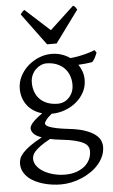

<svg xmlns="http://www.w3.org/2000/svg" viewBox="-63 -761 613 1046"><g transform="rotate(-5 244.0 -238.0)"><path d="M336.9 -293Q336.9 -318.8 328.4 -342Q319.8 -365.2 303 -382.6Q286.1 -399.9 261 -409.9Q235.8 -419.9 203.1 -419.9Q190.9 -419.9 176 -413.6Q161.1 -407.2 147.9 -395Q134.8 -382.8 126 -364.3Q117.2 -345.7 117.2 -321.8Q117.2 -295.9 125.2 -272.7Q133.3 -249.5 149.7 -232.4Q166 -215.3 191.2 -205.3Q216.3 -195.3 251 -195.3Q265.1 -195.3 280.5 -201.4Q295.9 -207.5 308.3 -220Q320.8 -232.4 328.9 -250.5Q336.9 -268.6 336.9 -293ZM252.9 2Q234.4 0 218.8 -2.4Q203.1 -4.9 189.5 -7.8Q154.3 11.2 134 26.4Q113.8 41.5 103.5 53.5Q93.3 65.4 90.6 75.2Q87.9 85 87.9 92.8Q87.9 113.3 101.6 131.6Q115.2 149.9 138.2 163.3Q161.1 176.8 191.4 184.8Q221.7 192.9 254.9 192.9Q287.6 192.9 314.5 184.1Q341.3 175.3 360.4 159.9Q379.4 144.5 389.9 123.3Q400.4 102.1 400.4 76.7Q400.4 63 394 51.5Q387.7 40 371.1 30.8Q354.5 21.5 325.9 14.2Q297.4 6.8 252.9 2ZM405.3 -313Q405.3 -275.4 388.4 -244.4Q371.6 -213.4 344.2 -191.2Q316.9 -168.9 282.2 -156.5Q247.6 -144 211.9 -144H210Q186.5 -124.5 177.7 -111.6Q168.9 -98.6 168.9 -95.7Q168.9 -89.8 174.1 -84.2Q179.2 -78.6 193.1 -73.5Q207 -68.4 231.4 -63.2Q255.9 -58.1 293.9 -53.7Q347.2 -47.9 381.8 -36.1Q416.5 -24.4 437 -9Q457.5 6.3 465.6 23.9Q473.6 41.5 473.6 58.6Q473.6 85.4 463.4 109.6Q453.1 133.8 435.5 154.3Q418 174.8 394 191.4Q370.1 208 342.8 219.7Q315.4 231.4 286.1 237.8Q256.8 244.1 228 244.1Q205.1 244.1 180.7 241Q156.2 237.8 132.3 231Q108.4 224.1 87.2 213.6Q65.9 203.1 49.8 188.2Q33.7 173.3 24.2 154.5Q14.6 135.7 14.6 111.8Q14.6 99.1 19.3 85.2Q23.9 71.3 38.1 55.2Q52.2 39.1 77.6 20.5Q103 2 145 -20.5Q113.3 -31.7 101.1 -45.9Q88.9 -60.1 88.9 -74.7Q88.9 -78.6 91.3 -85.2Q93.8 -91.8 101.3 -101.3Q108.9 -110.8 122.8 -123Q136.7 -135.3 159.2 -150.9Q134.3 -157.7 114 -170.7Q93.8 -183.6 79.3 -201.9Q64.9 -220.2 56.9 -243.4Q48.8 -266.6 48.8 -293.9Q48.8 -329.6 64.9 -361.6Q81.1 -393.6 107.4 -417.2Q133.8 -440.9 167.5 -454.8Q201.2 -468.8 236.8 -468.8Q266.1 -468.8 291.7 -460.4Q317.4 -452.1 338.4 -437Q363.8 -439.5 384.3 -443.4Q404.8 -447.3 421.1 -451.7Q437.5 -456.1 450.2 -460.4Q462.9 -464.8 473.1 -468.8L482.9 -454.1Q477.1 -440.4 471.7 -429Q466.3 -417.5 455.1 -405.3Q436.5 -401.9 418.7 -399.9Q400.9 -397.9 378.4 -397Q391.1 -378.4 398.2 -357.4Q405.3 -336.4 405.3 -313ZM270.5 -522.9H218.3L89.4 -697.3Q92.8 -702.1 95.2 -705.6Q97.7 -709 99.9 -711.4Q102.1 -713.9 104.7 -715.8Q107.4 -717.8 111.3 -720.2L245.6 -597.7L377.4 -720.2Q385.7 -715.8 389.2 -711.4Q392.6 -707 398.4 -697.3Z"/></g></svg>

Font: Gentium Kaktovik
Style: Regular
Weight: 400
Designer: J. Victor Gaultney and Annie Olsen
Foundry: SIL International
Version: Version 1.102; 2013; Maintenance release